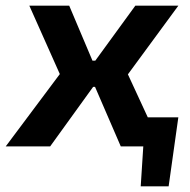

<svg xmlns="http://www.w3.org/2000/svg" viewBox="-52 -514 667 674"><path d="M574 -102 540 140H442L451 0H383L397 -102ZM191 -494 298 -241 124 0H-32L158 -254L51 -494ZM362 -301 349 -209H195L207 -301ZM574 -494 397 -253 514 0H372L257 -266L423 -494Z"/></svg>

Font: Exo 2
Style: Bold Italic
Weight: 700
Italic angle: -8°
Designer: Natanael Gama
Foundry: Natanael Gama
Version: Version 2.010